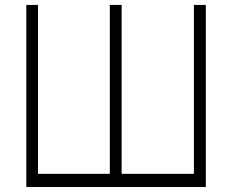

<svg xmlns="http://www.w3.org/2000/svg" viewBox="-20 -747 927 767"><path d="M85.2 -727.3H131.7V-52.6H418.7V-727.3H465.9V-52.6H754.6V-727.3H802.2V0H85.2Z"/></svg>

Font: Inter Extra Light BETA
Style: Regular
Weight: 200
Designer: Rasmus Andersson
Foundry: rsms
Version: Version 3.011;git-f93a4a705